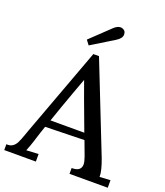

<svg xmlns="http://www.w3.org/2000/svg" viewBox="-177 -1037 987 1147"><g transform="rotate(20 316.0 -463.5)"><path d="M0 0ZM645 0H402V-37H405Q462 -37 462 -82Q462 -98 451 -129L417 -220L166 -214H169Q157 -181 135 -110Q126 -80 111 -44L188 -48V0H-13V-37H-10Q13 -36 27.5 -46.5Q42 -57 51 -75Q60 -93 73 -130Q74 -134 84 -161L291 -721H327L551 -153Q578 -81 577 -44L645 -48ZM331 -449 292 -557 256 -459Q221 -363 186 -261H401ZM390 -927Q372 -927 351 -909L225 -789L247 -760L392 -849Q424 -869 424 -893Q424 -906 418 -914Q415 -918 407.5 -922.5Q400 -927 390 -927Z"/></g></svg>

Font: Sumana
Style: Regular
Weight: 400
Designer: Cyreal, Alexei Vanyashin (Devanagari), Olga Karpushina (Latin)
Foundry: Cyreal
Version: Version 1.015;PS 001.015;hotconv 1.0.70;makeotf.lib2.5.58329